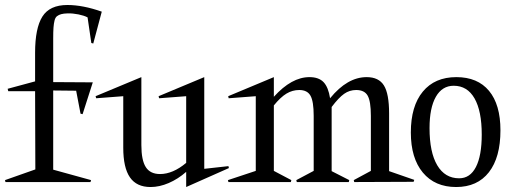

<svg xmlns="http://www.w3.org/2000/svg" viewBox="-43 -732 2066 772"><path d="M98.1 -520Q98.1 -618.7 127.4 -665.3Q156.7 -711.9 228 -711.9Q290.5 -711.9 366.2 -685.1L332 -557.1L324.2 -559.1L309.1 -662.1Q295.4 -669.4 272.5 -674.1Q249.5 -678.7 229 -678.2Q212.4 -677.7 202.9 -675Q193.4 -672.4 186.3 -667Q179.2 -661.6 176.3 -649.4Q173.3 -637.2 172.1 -621.3Q170.9 -605.5 170.9 -577.1V-401.9L330.1 -400.9L289.1 -272.9L280.8 -274.9L263.2 -367.2L170.9 -368.2V-49.8L323.2 -7.8L320.8 0H-21L-22.9 -7.8L99.1 -50.8L98.1 -365.2H-9.8L-12.2 -375L98.1 -404.8Z M341.3 -345.2 525.4 -421.9V-148.9Q525.4 -87.9 543.2 -60.1Q561 -32.2 600.6 -32.2Q651.9 -32.2 705.6 -77.1V-345.2L596.7 -336.9L594.7 -345.2L778.3 -421.9V-53.2L875.5 -64L877.4 -56.2L705.6 20V-41Q672.9 -12.2 635.5 3.9Q598.1 20 562.5 20Q506.3 20 479.5 -18.8Q452.6 -57.6 452.6 -138.2V-345.2L343.8 -336.9Z M1290.5 -301.8V-43.9L1361.3 -7.8L1359.4 0H1150.4L1148.4 -7.8L1218.3 -44.9V-266.1Q1218.3 -324.7 1205.3 -347.4Q1192.4 -370.1 1160.2 -370.1Q1132.8 -370.1 1108.9 -355.7Q1085 -341.3 1058.1 -308.1V-44.9L1128.4 -7.8L1126.5 0H875.5L873.5 -7.8L985.4 -44.9V-345.2L876.5 -336.9L874.5 -345.2L1058.1 -421.9V-342.8Q1129.4 -421.9 1201.2 -421.9Q1238.8 -421.9 1258.1 -401.6Q1277.3 -381.3 1284.2 -336.9Q1353.5 -421.9 1431.2 -421.9Q1480 -421.9 1500.7 -388.4Q1521.5 -355 1521.5 -275.9V-43.9L1622.6 -8.8L1620.1 -1L1381.3 0L1379.4 -7.8L1448.2 -44.9V-266.1Q1448.2 -324.7 1435.3 -347.4Q1422.4 -370.1 1389.2 -370.1Q1362.3 -370.1 1340.6 -354.7Q1318.8 -339.4 1290.5 -301.8Z M1608.9 -199.2Q1608.9 -305.2 1657 -363.5Q1705.1 -421.9 1792 -421.9Q1877.4 -421.9 1923.3 -366.7Q1969.2 -311.5 1969.2 -208Q1969.2 -99.1 1922.9 -39.6Q1876.5 20 1791 20Q1705.6 20 1657.2 -38.1Q1608.9 -96.2 1608.9 -199.2ZM1684.1 -216.8Q1684.1 -119.6 1715.1 -67.4Q1746.1 -15.1 1803.2 -15.1Q1847.2 -15.1 1870.6 -60.5Q1894 -106 1894 -190.9Q1894 -285.6 1865 -336.4Q1835.9 -387.2 1781.2 -387.2Q1734.9 -387.2 1709.5 -342.8Q1684.1 -298.3 1684.1 -216.8Z"/></svg>

Font: Halibut Cnd
Style: Regular
Weight: 400
Width: 3
Designer: Matteo Maggi
Foundry: Collletttivo
Version: Version 3.080 | FøM Fix